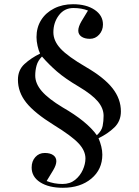

<svg xmlns="http://www.w3.org/2000/svg" viewBox="-20 -734 658 910"><path d="M278 156Q211 156 170.5 130Q130 104 130 60Q130 30 147.5 10.5Q165 -9 192 -9Q218 -9 232.5 1.5Q247 12 247 30Q247 48 232 73Q217 98 201 124Q236 138 276 138Q312 138 336 118.5Q360 99 372.5 71Q385 43 385 17Q385 -20 352 -55Q319 -90 236 -141Q144 -198 104.5 -247.5Q65 -297 65 -356Q65 -402 96 -430.5Q127 -459 170 -480Q163 -494 158 -516.5Q153 -539 153 -558Q153 -604 175 -639Q197 -674 236.5 -694Q276 -714 326 -714Q389 -714 428.5 -687.5Q468 -661 468 -618Q468 -590 450 -570Q432 -550 406 -550Q381 -550 366 -560.5Q351 -571 351 -589Q351 -607 366 -633Q381 -659 397 -684Q367 -696 328 -696Q285 -696 259 -661.5Q233 -627 233 -581Q233 -540 267.5 -503Q302 -466 388 -416Q474 -366 513.5 -315.5Q553 -265 553 -206Q553 -160 522 -130Q491 -100 447 -79Q455 -60 460 -40Q465 -20 465 -1Q465 69 413 112.5Q361 156 278 156ZM439 -93Q462 -114 466.5 -137Q471 -160 471 -185Q471 -221 443.5 -253.5Q416 -286 354 -323Q288 -362 249.5 -395.5Q211 -429 179 -466Q160 -447 153.5 -424Q147 -401 147 -376Q147 -338 178 -302Q209 -266 277 -225Q392 -159 439 -93Z"/></svg>

Font: Display Regular
Style: Regular
Weight: 400
Designer: Latin by Veronika Burian and Jose Scaglione. Greek by Irene Vlachou. Cyrillic by Vera Evstafieva.
Foundry: TypeTogether
Version: Version 3.002